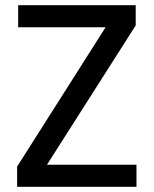

<svg xmlns="http://www.w3.org/2000/svg" viewBox="-20 -720 592 740"><path d="M46 0V-78L387 -615H50V-700H503V-622L161 -85H506V0Z"/></svg>

Font: AWOL-DM Medium
Style: Regular
Weight: 500
Designer: Colophon Foundry, Jonny Pinhorn, Mikhail Sharanda
Foundry: Colophon Foundry
Version: Version 1.000;Glyphs 3.2.3 (3260)